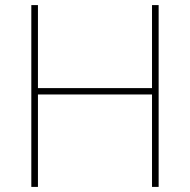

<svg xmlns="http://www.w3.org/2000/svg" viewBox="-20 -734 746 754"><path d="M603 0H577V-363H129V0H103V-714H129V-388H577V-714H603Z"/></svg>

Font: Noto Sans Syriac Western Thin
Style: Regular
Weight: 100
Designer: Patrick Giasson and the Monotype Design Team
Foundry: Monotype Imaging Inc.
Version: Version 3.000; ttfautohint (v1.8.4.7-5d5b)